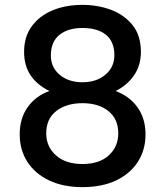

<svg xmlns="http://www.w3.org/2000/svg" viewBox="-20 -762 678 789"><path d="M319 7Q240 7 182 -20.5Q124 -48 92.5 -97Q61 -146 61 -210Q61 -276 94 -322Q127 -368 183 -388Q131 -414 105 -453.5Q79 -493 79 -549Q79 -611 110.5 -654Q142 -697 196 -719.5Q250 -742 319 -742Q382 -742 436.5 -721.5Q491 -701 525 -658.5Q559 -616 559 -549Q559 -493 530.5 -452Q502 -411 455 -388Q512 -367 545 -321Q578 -275 578 -210Q578 -146 546.5 -97Q515 -48 457 -20.5Q399 7 319 7ZM319 -88Q388 -88 427 -123.5Q466 -159 466 -214Q466 -273 425.5 -305.5Q385 -338 319 -338Q253 -338 211.5 -306Q170 -274 170 -214Q170 -159 210 -123.5Q250 -88 319 -88ZM319 -424Q376 -424 413 -455Q450 -486 450 -535Q450 -591 415.5 -619Q381 -647 319 -647Q259 -647 224 -618.5Q189 -590 189 -534Q189 -485 225.5 -454.5Q262 -424 319 -424Z"/></svg>

Font: Parkinsans Light Medium
Style: Regular
Weight: 500
Version: Version 1.000